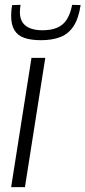

<svg xmlns="http://www.w3.org/2000/svg" viewBox="-20 -773 353 793"><path d="M83 0H26L110 -534H167ZM149 -607Q108 -607 80.5 -616.5Q53 -626 39.5 -648.5Q26 -671 26 -708Q26 -719 27 -730.5Q28 -742 30 -752L65 -753Q64 -745 63 -737.5Q62 -730 62 -721Q63 -694 74.5 -678.5Q86 -663 106.5 -655.5Q127 -648 155 -648Q192 -648 217 -659Q242 -670 256.5 -693.5Q271 -717 278 -753L313 -752Q305 -698 284.5 -666Q264 -634 230.5 -620.5Q197 -607 149 -607Z"/></svg>

Font: Georama Light
Style: Italic
Weight: 300
Italic angle: -9°
Designer: Jean-Baptiste Levee
Foundry: Production Type
Version: Version 1.001